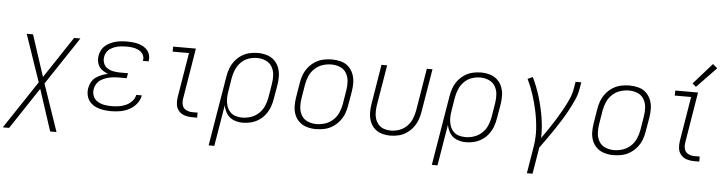

<svg xmlns="http://www.w3.org/2000/svg" viewBox="-63 -1018 5588 1481"><g transform="rotate(5 2731.0 -277.0)"><path d="M-10 205H39L252 -116L357 205H406L281 -160L527 -530H478L265 -209L160 -530H111L236 -165Z M811 8Q846 8 881 2Q916 -4 950 -21.5Q984 -39 1007.5 -69Q1031 -99 1037 -134H994Q989 -107 968 -84.5Q947 -62 920 -50.5Q893 -39 865.5 -35Q838 -31 811 -31Q782 -31 754.5 -36Q727 -41 703.5 -55Q680 -69 669 -94.5Q658 -120 663 -149Q666 -172 679.5 -192.5Q693 -213 714.5 -225.5Q736 -238 759 -244.5Q782 -251 804.5 -253.5Q827 -256 850 -256H909L916 -295H857Q830 -295 804.5 -299.5Q779 -304 757.5 -317Q736 -330 726.5 -354Q717 -378 721 -404Q724 -424 736 -442.5Q748 -461 767 -472Q786 -483 806 -489Q826 -495 846.5 -497Q867 -499 887 -499Q911 -499 935 -495.5Q959 -492 980.5 -481.5Q1002 -471 1014.5 -450.5Q1027 -430 1023 -406Q1023 -403 1022 -400H1066Q1066 -404 1067 -408Q1071 -435 1061.5 -459Q1052 -483 1033 -499Q1014 -515 990 -523.5Q966 -532 939.5 -535Q913 -538 887 -538Q861 -538 835 -535Q809 -532 783.5 -523.5Q758 -515 734.5 -499.5Q711 -484 696.5 -460Q682 -436 678 -410Q673 -380 681.5 -351Q690 -322 713 -304Q736 -286 763 -277Q739 -272 715.5 -263Q692 -254 670.5 -239Q649 -224 636.5 -201Q624 -178 620 -154Q615 -124 622 -95Q629 -66 648.5 -45Q668 -24 694.5 -12.5Q721 -1 751 3.5Q781 8 811 8Z M1436 0H1477V-39H1436Q1410 -39 1387 -51Q1364 -63 1358 -88Q1352 -113 1357 -140L1421 -530H1245L1244 -491H1371L1314 -146Q1309 -117 1312.5 -88.5Q1316 -60 1334 -38.5Q1352 -17 1379.5 -8.5Q1407 0 1436 0Z M1584 205H1628L1681 -114Q1687 -79 1706.5 -49Q1726 -19 1759.5 -5.5Q1793 8 1830 8Q1862 8 1894 0Q1926 -8 1955 -27Q1984 -46 2004.5 -73.5Q2025 -101 2036.5 -132Q2048 -163 2053 -195L2072 -305Q2078 -340 2077 -375.5Q2076 -411 2063.5 -442.5Q2051 -474 2026.5 -496.5Q2002 -519 1968.5 -528.5Q1935 -538 1899 -538Q1868 -538 1835.5 -530.5Q1803 -523 1774 -504Q1745 -485 1723.5 -457.5Q1702 -430 1690.5 -398.5Q1679 -367 1674 -335ZM1822 -31Q1794 -31 1768.5 -39.5Q1743 -48 1726 -68Q1709 -88 1701.5 -114Q1694 -140 1694 -167.5Q1694 -195 1699 -223L1716 -329Q1722 -362 1735.5 -394Q1749 -426 1774.5 -451.5Q1800 -477 1833 -488Q1866 -499 1899 -499Q1933 -499 1964.5 -485.5Q1996 -472 2013 -443.5Q2030 -415 2032.5 -380.5Q2035 -346 2029 -311L2011 -201Q2005 -168 1991 -135.5Q1977 -103 1950 -78Q1923 -53 1889.5 -42Q1856 -31 1822 -31Z M2396 8Q2429 8 2462 1Q2495 -6 2525 -25Q2555 -44 2577.5 -71.5Q2600 -99 2612 -130.5Q2624 -162 2629 -195L2648 -305Q2654 -341 2653 -376Q2652 -411 2639.5 -442.5Q2627 -474 2602.5 -497Q2578 -520 2544 -529Q2510 -538 2475 -538Q2442 -538 2409 -531Q2376 -524 2346 -505.5Q2316 -487 2293.5 -459Q2271 -431 2259 -399.5Q2247 -368 2242 -335L2224 -225Q2218 -190 2218.5 -154.5Q2219 -119 2231.5 -87.5Q2244 -56 2269 -33.5Q2294 -11 2327.5 -1.5Q2361 8 2396 8ZM2397 -31Q2363 -31 2331 -44Q2299 -57 2282 -86Q2265 -115 2262.5 -149.5Q2260 -184 2266 -219L2284 -329Q2290 -362 2304 -394.5Q2318 -427 2345.5 -452.5Q2373 -478 2406.5 -488.5Q2440 -499 2474 -499Q2509 -499 2540.5 -486Q2572 -473 2589 -444Q2606 -415 2608.5 -380.5Q2611 -346 2605 -311L2587 -201Q2581 -168 2567 -135.5Q2553 -103 2526 -78Q2499 -53 2465 -42Q2431 -31 2397 -31Z M2972 8Q3004 8 3036.5 0.5Q3069 -7 3098 -26.5Q3127 -46 3148 -73.5Q3169 -101 3180.5 -132Q3192 -163 3197 -195L3253 -530H3209L3155 -201Q3149 -169 3136 -137Q3123 -105 3097.5 -79.5Q3072 -54 3039 -42.5Q3006 -31 2973 -31Q2946 -31 2920.5 -39.5Q2895 -48 2878 -67.5Q2861 -87 2853 -112Q2845 -137 2845.5 -164.5Q2846 -192 2850 -219L2902 -530H2858L2808 -225Q2802 -190 2802.5 -155.5Q2803 -121 2814 -89.5Q2825 -58 2848.5 -35Q2872 -12 2905 -2Q2938 8 2972 8Z M3312 205H3356L3409 -114Q3415 -79 3434.5 -49Q3454 -19 3487.5 -5.5Q3521 8 3558 8Q3590 8 3622 0Q3654 -8 3683 -27Q3712 -46 3732.5 -73.5Q3753 -101 3764.5 -132Q3776 -163 3781 -195L3800 -305Q3806 -340 3805 -375.5Q3804 -411 3791.5 -442.5Q3779 -474 3754.5 -496.5Q3730 -519 3696.5 -528.5Q3663 -538 3627 -538Q3596 -538 3563.5 -530.5Q3531 -523 3502 -504Q3473 -485 3451.5 -457.5Q3430 -430 3418.5 -398.5Q3407 -367 3402 -335ZM3550 -31Q3522 -31 3496.5 -39.5Q3471 -48 3454 -68Q3437 -88 3429.5 -114Q3422 -140 3422 -167.5Q3422 -195 3427 -223L3444 -329Q3450 -362 3463.5 -394Q3477 -426 3502.5 -451.5Q3528 -477 3561 -488Q3594 -499 3627 -499Q3661 -499 3692.5 -485.5Q3724 -472 3741 -443.5Q3758 -415 3760.5 -380.5Q3763 -346 3757 -311L3739 -201Q3733 -168 3719 -135.5Q3705 -103 3678 -78Q3651 -53 3617.5 -42Q3584 -31 3550 -31Z M4048 205H4092L4126 0Q4153 -37 4180 -75Q4207 -113 4233 -152Q4259 -191 4283.5 -230Q4308 -269 4329.5 -309.5Q4351 -350 4370 -392Q4389 -434 4396 -477L4405 -530H4361L4352 -477Q4345 -434 4326 -392Q4307 -350 4284.5 -309.5Q4262 -269 4237.5 -229.5Q4213 -190 4187 -151.5Q4161 -113 4134 -75Q4136 -157 4122.5 -237Q4109 -317 4086 -392.5Q4063 -468 4029 -538L3996 -523L3990 -521Q4018 -463 4038 -401Q4058 -339 4071.5 -274.5Q4085 -210 4089.5 -142.5Q4094 -75 4083 -7Z M4700 8Q4733 8 4766 1Q4799 -6 4829 -25Q4859 -44 4881.5 -71.5Q4904 -99 4916 -130.5Q4928 -162 4933 -195L4952 -305Q4958 -341 4957 -376Q4956 -411 4943.5 -442.5Q4931 -474 4906.5 -497Q4882 -520 4848 -529Q4814 -538 4779 -538Q4746 -538 4713 -531Q4680 -524 4650 -505.5Q4620 -487 4597.5 -459Q4575 -431 4563 -399.5Q4551 -368 4546 -335L4528 -225Q4522 -190 4522.5 -154.5Q4523 -119 4535.5 -87.5Q4548 -56 4573 -33.5Q4598 -11 4631.5 -1.5Q4665 8 4700 8ZM4701 -31Q4667 -31 4635 -44Q4603 -57 4586 -86Q4569 -115 4566.5 -149.5Q4564 -184 4570 -219L4588 -329Q4594 -362 4608 -394.5Q4622 -427 4649.5 -452.5Q4677 -478 4710.5 -488.5Q4744 -499 4778 -499Q4813 -499 4844.5 -486Q4876 -473 4893 -444Q4910 -415 4912.5 -380.5Q4915 -346 4909 -311L4891 -201Q4885 -168 4871 -135.5Q4857 -103 4830 -78Q4803 -53 4769 -42Q4735 -31 4701 -31Z M5324 0H5365V-39H5324Q5298 -39 5275 -51Q5252 -63 5246 -88Q5240 -113 5245 -140L5309 -530H5133L5132 -491H5259L5202 -146Q5197 -117 5200.5 -88.5Q5204 -60 5222 -38.5Q5240 -17 5267.5 -8.5Q5295 0 5324 0ZM5289 -572 5440 -729 5405 -759 5261 -596Z"/></g></svg>

Font: Iosevka Sparkle XLtObl
Style: Regular
Weight: 200
Italic angle: -9°
Designer: Belleve Invis
Foundry: Belleve Invis
Version: Version 4.5.0; ttfautohint (v1.8.3)